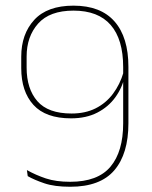

<svg xmlns="http://www.w3.org/2000/svg" viewBox="-20 -668 550 696"><path d="M246.5 -647.5Q345 -647.5 395.2 -590.2Q445.5 -533 445.5 -425.5V-221Q445.5 -110.5 394.5 -50.8Q343.5 9 234.5 9Q177.5 9 140.8 -3.5Q104 -16 80.5 -29.5L77.5 -51.5Q109.5 -33.5 146.2 -21.2Q183 -9 234.5 -9Q334.5 -9 380.5 -63.8Q426.5 -118.5 426.5 -221V-424.5Q426.5 -525.5 381.2 -577.5Q336 -629.5 246.5 -629.5Q160 -629.5 118.2 -582.5Q76.5 -535.5 76.5 -463V-423Q76.5 -346 115.5 -301.2Q154.5 -256.5 239.5 -256.5Q289 -256.5 326.5 -275.2Q364 -294 389.5 -328Q415 -362 428 -406.5L438.5 -393H432.5Q423.5 -350.5 398.2 -315.5Q373 -280.5 332.8 -259.8Q292.5 -239 237.5 -239Q145.5 -239 101.2 -287.8Q57 -336.5 57 -421V-462.5Q57 -544.5 104.2 -596Q151.5 -647.5 246.5 -647.5Z"/></svg>

Font: Anek Gujarati Thin
Style: Regular
Weight: 250
Version: Version 1.003